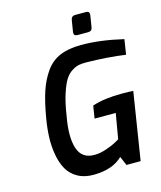

<svg xmlns="http://www.w3.org/2000/svg" viewBox="-132 -1011 930 1112"><g transform="rotate(-15 332.5 -455.0)"><path d="M388 -823 399 -891Q402 -916 427 -916H491Q514 -916 510 -891L499 -823Q496 -800 473 -800H409Q385 -800 388 -823ZM109 -382Q125 -476 145.5 -537.5Q166 -599 200 -647Q234 -695 285.5 -717Q337 -739 411 -739Q524 -740 665 -707L651 -617Q547 -632 417 -634Q391 -634 373 -631Q355 -628 330.5 -613Q306 -598 289 -571Q272 -544 255 -492Q238 -440 227 -366Q204 -244 226.5 -173.5Q249 -103 326 -104Q358 -104 396.5 -117Q435 -130 458 -143L480 -156L506 -307H379L391 -382Q461 -406 570 -406Q613 -406 637 -404L573 0H488L465 -54Q405 5 293 6Q237 7 196.5 -15.5Q156 -38 134.5 -76Q113 -114 104 -165.5Q95 -217 97 -270.5Q99 -324 109 -382Z"/></g></svg>

Font: Exo
Style: Demi Bold Italic
Weight: 600
Designer: Natanael Gama
Version: Version 1